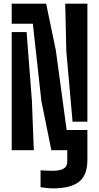

<svg xmlns="http://www.w3.org/2000/svg" viewBox="-20 -820 541 1048"><path d="M269.2 208.2Q253.8 208.2 235.5 206.3Q217.3 204.4 201.4 201.7V109.7Q214.1 110.6 234.2 111.4Q254.3 112.2 268.7 112.2Q303.7 112.2 325.4 101.3Q347.2 90.3 347.2 63.3V-71.1H457V52.9Q457 135.8 411.6 172Q366.1 208.2 269.2 208.2ZM260.3 0 205.7 -269.5 159.3 -690.4H43.9V-800H231.9L284.7 -545.5L343.8 -110.3H457V0ZM43.9 0V-645.1H125.2L154.2 -268.9L164.6 0ZM376.1 -155.9 342 -540.6 336 -800H457V-155.9Z"/></svg>

Font: Big Shoulders Stencil Display SC Thin
Style: Regular
Weight: 100
Designer: Patric King
Foundry: XO Type Co
Version: Version 2.001